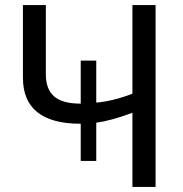

<svg xmlns="http://www.w3.org/2000/svg" viewBox="-20 -734 718 754"><path d="M591 -714V0H500V-291Q416 -260 358 -252V-102H297V-248Q70 -248 70 -429V-714H160V-442Q160 -384 192.5 -355.5Q225 -327 297 -327V-496H358V-331Q425 -337 500 -366V-714Z"/></svg>

Font: Advent Sans Logo
Style: Regular
Weight: 400
Designer: Types & Symbols
Foundry: Types & Symbols
Version: Version 1.002